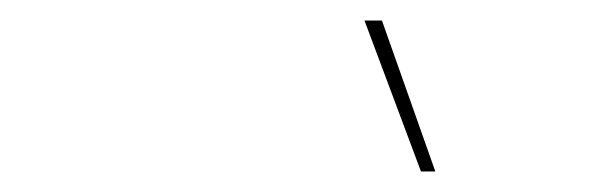

<svg xmlns="http://www.w3.org/2000/svg" viewBox="-20 -750 590 187"><path d="M352 -730 404 -583H390L335 -730Z"/></svg>

Font: Kantumruy Pro Thin
Style: Italic
Weight: 250
Italic angle: -13°
Version: Version 1.002